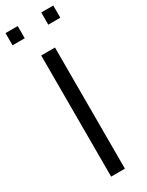

<svg xmlns="http://www.w3.org/2000/svg" viewBox="-230 -917 732 954"><g transform="rotate(-30 136.0 -440.0)"><path d="M-1 -810V-880H69V-810ZM204 -810V-880H273V-810ZM97 0V-695H176V0Z"/></g></svg>

Font: Coval
Style: ExtraLight
Weight: 250
Foundry: Context Ltd
Version: Version 001.000